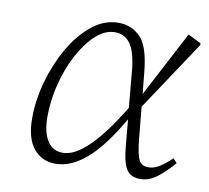

<svg xmlns="http://www.w3.org/2000/svg" viewBox="-62 -556 693 637"><g transform="rotate(10 284.0 -237.0)"><path d="M110 -138Q110 -86 128 -57Q146 -28 181 -28Q259 -28 371 -213L361 -323Q356 -392 337 -422Q318 -452 283 -452Q249 -452 218 -423.5Q187 -395 162.5 -349Q138 -303 124 -247.5Q110 -192 110 -138ZM163 12Q117 12 89 -22Q61 -56 61 -124Q61 -184 78.5 -247Q96 -310 127 -364Q158 -418 199.5 -451.5Q241 -485 289 -485Q333 -485 363 -454.5Q393 -424 401 -337L408 -266L524 -487L568 -465V-459L412 -224L422 -120Q427 -67 436.5 -48Q446 -29 470 -30Q488 -30 507.5 -42.5Q527 -55 546 -74L559 -60Q535 -31 507 -9Q479 13 449 13Q416 13 401.5 -10Q387 -33 382 -98L375 -175Q317 -75 265.5 -31.5Q214 12 163 12Z"/></g></svg>

Font: Source Serif Pro Light
Style: Italic
Weight: 300
Italic angle: -12°
Designer: Frank Grießhammer
Foundry: Adobe Systems Incorporated
Version: Version 3.001;hotconv 1.0.111;makeotfexe 2.5.65597